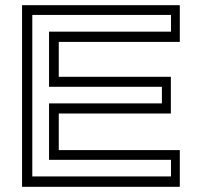

<svg xmlns="http://www.w3.org/2000/svg" viewBox="-20 -720 778 740"><path d="M65 0V-700H673V-558.5H206.5V-424H638.5V-282.5H206.5V-141.5H673V0ZM104.5 -40H639V-104H169V-321.5H604V-385.5H169V-598H639V-662.5H104.5Z"/></svg>

Font: Tourney Expanded
Style: Regular
Weight: 400
Width: 7
Designer: Tyler Finck
Foundry: Etcetera Type Co
Version: Version 1.010; ttfautohint (v1.8.3)